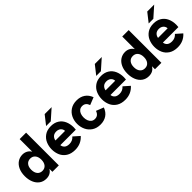

<svg xmlns="http://www.w3.org/2000/svg" viewBox="205 -1789 2892 2892"><g transform="rotate(-45 1651.0 -343.0)"><path d="M38 -247Q38 -326 65.2 -384.2Q92.5 -442.5 139.2 -473Q186 -503.5 243.5 -503.5Q285.5 -503.5 321 -485Q356.5 -466.5 379 -429V-697H516V0H379V-63.5Q335.5 10.5 243.5 10.5Q180 10.5 133.5 -22.8Q87 -56 62.5 -114.5Q38 -173 38 -247ZM284 -115.5Q334 -115.5 362.8 -150.8Q391.5 -186 391.5 -247Q391.5 -307 362.8 -342.2Q334 -377.5 284 -377.5Q233.5 -377.5 204.5 -342.5Q175.5 -307.5 175.5 -247Q175.5 -186 204.5 -150.8Q233.5 -115.5 284 -115.5Z M610 -244Q610 -311 635.2 -370Q660.5 -429 714.2 -466.2Q768 -503.5 849 -503.5Q923.5 -503.5 975.8 -470.2Q1028 -437 1054.2 -378.8Q1080.5 -320.5 1080.5 -246.5Q1080.5 -229 1077.5 -199.5H747.5Q752 -160 779.8 -137Q807.5 -114 858 -114Q925.5 -114 968 -164L1063 -80Q982.5 10.5 857 10.5Q773 10.5 717.5 -25Q662 -60.5 636 -118.2Q610 -176 610 -244ZM950 -301Q949.5 -326.5 936.5 -346.5Q923.5 -366.5 901.2 -377.8Q879 -389 851.5 -389Q802.5 -389 776.5 -363.2Q750.5 -337.5 745.5 -301ZM911.5 -697H1059.5L899 -554.5H799.5Z M1152.5 -247Q1152.5 -314.5 1180.2 -373Q1208 -431.5 1263 -467.5Q1318 -503.5 1396.5 -503.5Q1474 -503.5 1529.8 -466.2Q1585.5 -429 1612.5 -356L1492.5 -308.5Q1467 -384 1396.5 -384Q1360.5 -384 1336.5 -364.8Q1312.5 -345.5 1301.2 -314.2Q1290 -283 1290 -247Q1290 -210.5 1301.2 -179.2Q1312.5 -148 1336.5 -128.5Q1360.5 -109 1396.5 -109Q1467 -109 1492.5 -185L1612.5 -137.5Q1585.5 -64 1529.8 -26.8Q1474 10.5 1396.5 10.5Q1318 10.5 1263 -25.5Q1208 -61.5 1180.2 -120.2Q1152.5 -179 1152.5 -247Z M1678 -244Q1678 -311 1703.2 -370Q1728.5 -429 1782.2 -466.2Q1836 -503.5 1917 -503.5Q1991.5 -503.5 2043.8 -470.2Q2096 -437 2122.2 -378.8Q2148.5 -320.5 2148.5 -246.5Q2148.5 -229 2145.5 -199.5H1815.5Q1820 -160 1847.8 -137Q1875.5 -114 1926 -114Q1993.5 -114 2036 -164L2131 -80Q2050.5 10.5 1925 10.5Q1841 10.5 1785.5 -25Q1730 -60.5 1704 -118.2Q1678 -176 1678 -244ZM2018 -301Q2017.5 -326.5 2004.5 -346.5Q1991.5 -366.5 1969.2 -377.8Q1947 -389 1919.5 -389Q1870.5 -389 1844.5 -363.2Q1818.5 -337.5 1813.5 -301ZM1979.5 -697H2127.5L1967 -554.5H1867.5Z M2223 -247Q2223 -326 2250.2 -384.2Q2277.5 -442.5 2324.2 -473Q2371 -503.5 2428.5 -503.5Q2470.5 -503.5 2506 -485Q2541.5 -466.5 2564 -429V-697H2701V0H2564V-63.5Q2520.5 10.5 2428.5 10.5Q2365 10.5 2318.5 -22.8Q2272 -56 2247.5 -114.5Q2223 -173 2223 -247ZM2469 -115.5Q2519 -115.5 2547.8 -150.8Q2576.5 -186 2576.5 -247Q2576.5 -307 2547.8 -342.2Q2519 -377.5 2469 -377.5Q2418.5 -377.5 2389.5 -342.5Q2360.5 -307.5 2360.5 -247Q2360.5 -186 2389.5 -150.8Q2418.5 -115.5 2469 -115.5Z M2795 -244Q2795 -311 2820.2 -370Q2845.5 -429 2899.2 -466.2Q2953 -503.5 3034 -503.5Q3108.5 -503.5 3160.8 -470.2Q3213 -437 3239.2 -378.8Q3265.5 -320.5 3265.5 -246.5Q3265.5 -229 3262.5 -199.5H2932.5Q2937 -160 2964.8 -137Q2992.5 -114 3043 -114Q3110.5 -114 3153 -164L3248 -80Q3167.5 10.5 3042 10.5Q2958 10.5 2902.5 -25Q2847 -60.5 2821 -118.2Q2795 -176 2795 -244ZM3135 -301Q3134.5 -326.5 3121.5 -346.5Q3108.5 -366.5 3086.2 -377.8Q3064 -389 3036.5 -389Q2987.5 -389 2961.5 -363.2Q2935.5 -337.5 2930.5 -301ZM3096.5 -697H3244.5L3084 -554.5H2984.5Z"/></g></svg>

Font: HK Grotesk ExtraBold
Style: Regular
Weight: 800
Designer: Alfredo Marco Pradil
Foundry: Hanken Design Co.
Version: Version 3.001